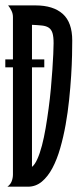

<svg xmlns="http://www.w3.org/2000/svg" viewBox="-20 -704 307 724"><path d="M0 -480H147V-450.2H0ZM7.8 0Q19.5 -8.3 24.2 -20.8Q28.8 -33.2 28.8 -46.4V-639.6Q28.8 -652.3 23.4 -663.3Q18.1 -674.3 10.7 -683.6H114.3Q180.7 -683.6 216.6 -651.6Q252.4 -619.6 252.4 -551.3Q252.4 -530.3 251.7 -495.6Q251 -460.9 248.3 -418.2Q245.6 -375.5 240.7 -327.9Q235.8 -280.3 227.5 -233.9Q219.2 -187.5 207 -145Q194.8 -102.5 177.7 -70.3Q160.6 -38.1 137.7 -19Q114.7 0 85.4 0ZM100.6 -74.7Q111.3 -83 120.8 -104.2Q130.4 -125.5 138.2 -155.3Q146 -185.1 152.1 -220.9Q158.2 -256.8 163.3 -294.9Q168.5 -333 171.9 -370.6Q175.3 -408.2 177.5 -441.2Q179.7 -474.1 180.9 -500.2Q182.1 -526.4 182.1 -541Q182.1 -565.4 178 -579.1Q173.8 -592.8 164.1 -599.4Q154.3 -606 138.7 -607.7Q123 -609.4 100.6 -610.4Z"/></svg>

Font: XAYAX
Style: Regular
Weight: 400
Designer: Peter Wiegel
Foundry: Peter Wiegel
Version: Version 1.000 2009 initial release